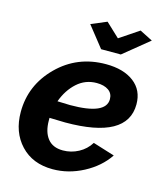

<svg xmlns="http://www.w3.org/2000/svg" viewBox="-111 -811 772 904"><g transform="rotate(15 275.5 -359.0)"><path d="M401 -595H305L225 -696L301 -728L368 -665L462 -728L525 -696ZM231 -218Q210 -218 154 -220V-207Q154 -152 179 -120Q204 -88 254 -88Q294 -88 329.5 -107Q365 -126 386 -160L492 -127Q451 -66 379 -28Q307 10 230 10Q132 10 74 -52Q16 -114 16 -212Q16 -343 111.5 -438Q207 -533 346 -533Q432 -533 482.5 -494.5Q533 -456 533 -387Q533 -218 231 -218ZM327 -436Q272 -436 231.5 -399.5Q191 -363 170 -305Q212 -303 232 -303Q406 -303 406 -378Q406 -406 384.5 -421Q363 -436 327 -436Z"/></g></svg>

Font: Raleway-v4020
Style: Bold Italic
Weight: 700
Italic angle: -12°
Designer: Matt McInerney, Pablo Impallari, Rodrigo Fuenzalida
Foundry: Matt McInerney, Pablo Impallari, Rodrigo Fuenzalida
Version: Version 4.020;PS 004.020;hotconv 1.0.88;makeotf.lib2.5.64775